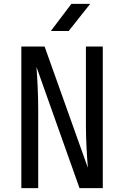

<svg xmlns="http://www.w3.org/2000/svg" viewBox="-20 -970 640 990"><path d="M334 -810 445 -950H348L242 -810ZM177 0V-410C177 -483 172 -576 168 -625L390 0H510V-730H423V-320C423 -247 429 -154 433 -105L210 -730H90V0Z"/></svg>

Font: Tekne LDO
Style: Regular
Weight: 400
Monospace: yes
Designer: Alessio Laiso, Mario Rullo, Paolo Rosset
Foundry: Alessio Laiso
Version: Version 1.000;hotconv 1.0.109;makeotfexe 2.5.65596